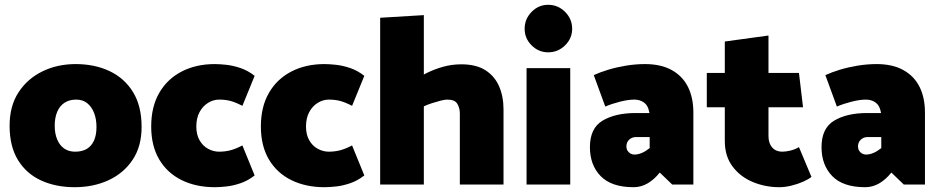

<svg xmlns="http://www.w3.org/2000/svg" viewBox="-20 -769 3920 800"><path d="M291 11Q213 11 151.5 -17Q90 -45 55 -102Q20 -159 20 -245Q20 -327 57 -384Q94 -441 156.5 -471.5Q219 -502 295 -502Q375 -502 437 -472.5Q499 -443 534.5 -385Q570 -327 570 -240Q570 -159 532.5 -103Q495 -47 432 -18Q369 11 291 11ZM293 -137Q322 -137 341.5 -148.5Q361 -160 371.5 -183Q382 -206 382 -240Q382 -273 372 -298.5Q362 -324 343.5 -339Q325 -354 297 -354Q269 -354 249 -341Q229 -328 218.5 -303.5Q208 -279 208 -245Q208 -213 218 -188.5Q228 -164 247 -150.5Q266 -137 293 -137Z M990 -163Q961 -148 939 -142.5Q917 -137 893 -137Q869 -137 847 -149Q825 -161 811.5 -184.5Q798 -208 798 -242Q798 -277 811.5 -302Q825 -327 847 -340.5Q869 -354 893 -354Q919 -354 940 -348.5Q961 -343 990 -328L1041 -453Q1013 -475 982 -485.5Q951 -496 923 -499Q895 -502 875 -502Q797 -502 737 -471Q677 -440 643.5 -382Q610 -324 610 -242Q610 -161 643.5 -104.5Q677 -48 737 -18.5Q797 11 875 11Q895 11 923 8Q951 5 982 -5.5Q1013 -16 1041 -38Z M1447 -163Q1418 -148 1396 -142.5Q1374 -137 1350 -137Q1326 -137 1304 -149Q1282 -161 1268.5 -184.5Q1255 -208 1255 -242Q1255 -277 1268.5 -302Q1282 -327 1304 -340.5Q1326 -354 1350 -354Q1376 -354 1397 -348.5Q1418 -343 1447 -328L1498 -453Q1470 -475 1439 -485.5Q1408 -496 1380 -499Q1352 -502 1332 -502Q1254 -502 1194 -471Q1134 -440 1100.5 -382Q1067 -324 1067 -242Q1067 -161 1100.5 -104.5Q1134 -48 1194 -18.5Q1254 11 1332 11Q1352 11 1380 8Q1408 5 1439 -5.5Q1470 -16 1498 -38Z M1746 -326Q1761 -333 1779.5 -339Q1798 -345 1815.5 -349.5Q1833 -354 1844 -354Q1875 -354 1885.5 -336.5Q1896 -319 1896 -296V0H2078V-313Q2078 -367 2059.5 -409.5Q2041 -452 2002.5 -476.5Q1964 -501 1902 -501Q1863 -501 1827 -491Q1791 -481 1759.5 -465.5Q1728 -450 1704 -435ZM1746 0V-706L1564 -695V0Z M2356 0V-485H2174V0ZM2264 -551Q2305 -551 2334.5 -580Q2364 -609 2364 -649Q2364 -690 2334.5 -719.5Q2305 -749 2264 -749Q2224 -749 2195 -719.5Q2166 -690 2166 -649Q2166 -609 2195 -580Q2224 -551 2264 -551Z M2590 -159Q2590 -176 2601.5 -187Q2613 -198 2631 -198H2687V-152Q2671 -139 2655 -132Q2639 -125 2623 -125Q2614 -125 2606.5 -129.5Q2599 -134 2594.5 -141.5Q2590 -149 2590 -159ZM2502 -325Q2530 -337 2564 -345.5Q2598 -354 2623 -354Q2646 -354 2663 -342Q2680 -330 2685 -303L2686 -298H2628Q2544 -298 2491 -266.5Q2438 -235 2438 -156Q2438 -81 2483 -35Q2528 11 2620 11Q2651 11 2678.5 -5Q2706 -21 2729 -50L2781 0H2869V-300Q2869 -362 2846.5 -407Q2824 -452 2779 -477Q2734 -502 2668 -502Q2628 -502 2588.5 -495.5Q2549 -489 2514.5 -478.5Q2480 -468 2454 -456Z M3309 -465H3182V-621L3000 -596V-465H2925V-322H3000V-182Q3000 -118 3032.5 -75Q3065 -32 3117 -10.5Q3169 11 3227 11Q3251 11 3277.5 4.5Q3304 -2 3326.5 -12Q3349 -22 3361 -32L3309 -156Q3292 -146 3273 -141.5Q3254 -137 3239 -137Q3213 -137 3197.5 -154.5Q3182 -172 3182 -202V-322H3326Z M3555 -159Q3555 -176 3566.5 -187Q3578 -198 3596 -198H3652V-152Q3636 -139 3620 -132Q3604 -125 3588 -125Q3579 -125 3571.5 -129.5Q3564 -134 3559.5 -141.5Q3555 -149 3555 -159ZM3467 -325Q3495 -337 3529 -345.5Q3563 -354 3588 -354Q3611 -354 3628 -342Q3645 -330 3650 -303L3651 -298H3593Q3509 -298 3456 -266.5Q3403 -235 3403 -156Q3403 -81 3448 -35Q3493 11 3585 11Q3616 11 3643.5 -5Q3671 -21 3694 -50L3746 0H3834V-300Q3834 -362 3811.5 -407Q3789 -452 3744 -477Q3699 -502 3633 -502Q3593 -502 3553.5 -495.5Q3514 -489 3479.5 -478.5Q3445 -468 3419 -456Z"/></svg>

Font: Catamaran Thin Black
Style: Regular
Weight: 900
Version: Version 2.000